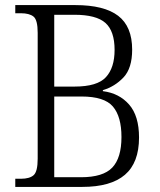

<svg xmlns="http://www.w3.org/2000/svg" viewBox="-20 -734 630 754"><path d="M40 0V-32H62Q96 -32 112 -46Q128 -60 128 -111V-605Q128 -656 111.5 -669Q95 -682 62 -682H40V-714H276Q389 -714 444 -672Q499 -630 499 -539Q499 -466 465 -430Q431 -394 384 -380V-376Q448 -368 487 -323.5Q526 -279 526 -194Q526 -95 470.5 -47.5Q415 0 303 0ZM273 -394Q362 -394 396 -431Q430 -468 430 -538Q430 -612 394 -644Q358 -676 272 -676H193V-394ZM298 -38Q385 -38 421 -76Q457 -114 457 -196Q457 -276 423.5 -315.5Q390 -355 300 -355H193V-38Z"/></svg>

Font: Noto Serif Tamil SemiCondensed Light
Style: Italic
Weight: 300
Width: 4
Italic angle: -12°
Designer: Indian Type Foundry, Tom Grace, and the Monotype Design Team
Foundry: Monotype Imaging Inc.
Version: Version 2.003; ttfautohint (v1.8.4.7-5d5b)